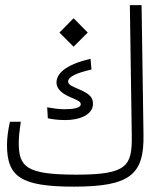

<svg xmlns="http://www.w3.org/2000/svg" viewBox="-20 -713 626 735"><path d="M263.2 1.5C480 1.5 531.7 -45.9 529.3 -196.8L522 -693.4H477.1L484.4 -196.8C486.3 -78.6 469.2 -44.4 272.9 -44.4C77.6 -44.4 51.8 -74.7 51.8 -168C51.8 -188.5 54.7 -214.4 59.6 -247.1H18.1C10.7 -214.8 6.8 -184.1 6.8 -158.2C6.8 -36.6 59.1 1.5 263.2 1.5ZM230.5 -253.4C286.1 -253.4 335.9 -274.4 335.9 -315.4C335.9 -339.4 324.7 -352.5 286.1 -369.6C259.8 -381.3 240.7 -387.2 240.7 -400.9C240.7 -419.9 276.4 -434.6 330.1 -446.8L326.7 -487.8C224.6 -464.4 196.3 -427.7 196.3 -397.5C196.3 -370.1 221.2 -353 251 -340.3C282.2 -327.1 289.1 -323.2 289.1 -313.5C289.1 -299.8 260.7 -294.9 227.5 -294.9C204.1 -294.9 185.5 -297.9 160.6 -302.2L163.1 -260.3C180.7 -256.3 201.7 -253.4 230.5 -253.4ZM261.7 -534.2 315.9 -588.4 261.7 -643.1 207.5 -588.4Z"/></svg>

Font: Cascadia Code PL ExtraLight
Style: Regular
Weight: 200
Monospace: yes
Designer: Aaron Bell
Foundry: Saja Typeworks
Version: Version 2404.023